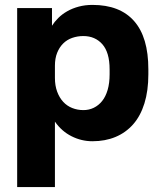

<svg xmlns="http://www.w3.org/2000/svg" viewBox="-20 -563 655 783"><path d="M50 200V-530H192V-458Q202 -474 217.5 -489.5Q233 -505 254 -517Q275 -529 301 -536Q327 -543 357 -543Q413 -543 455.5 -526.5Q498 -510 527 -477Q556 -444 570.5 -395Q585 -346 585 -280V-260Q585 -193 569 -141.5Q553 -90 523 -56Q493 -22 451 -4.5Q409 13 357 13Q312 13 271.5 -7.5Q231 -28 204 -67V200ZM320 -114Q343 -114 362.5 -123.5Q382 -133 396.5 -151Q411 -169 419 -196.5Q427 -224 427 -260V-280Q427 -315 419.5 -340.5Q412 -366 397.5 -382.5Q383 -399 363.5 -407.5Q344 -416 320 -416Q296 -416 274.5 -408.5Q253 -401 237.5 -385.5Q222 -370 213 -347.5Q204 -325 204 -295V-245Q204 -214 213 -189.5Q222 -165 237.5 -148Q253 -131 274.5 -122.5Q296 -114 320 -114Z"/></svg>

Font: Golos Text VF
Style: Regular
Weight: 400
Designer: A.Korolkova, Vitaly Kuzmin
Foundry: ParaType Ltd
Version: Version 2.003